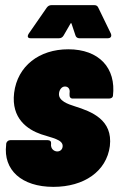

<svg xmlns="http://www.w3.org/2000/svg" viewBox="-20 -720 462 748"><path d="M99 -571H210C218 -571 224 -575 228 -582L254 -627C256 -631 258 -631 259 -627L274 -582C276 -575 282 -571 289 -571H400C412 -571 416 -579 412 -589L363 -690C360 -697 355 -700 347 -700H181C173 -700 167 -697 162 -690L92 -589C85 -578 88 -571 99 -571ZM188 8C307 8 395 -52 408 -151C420 -253 338 -285 271 -306C246 -314 206 -327 210 -357C211 -368 219 -383 233 -383C245 -383 254 -374 251 -357V-351C250 -342 255 -336 263 -336H404C413 -336 419 -340 420 -346C433 -455 366 -528 246 -528C133 -528 48 -463 35 -358C23 -258 88 -215 140 -197C180 -183 227 -177 224 -149C223 -138 215 -130 203 -130C192 -130 176 -139 179 -161C180 -169 175 -174 166 -174H20C12 -174 5 -168 4 -159V-156C-8 -58 64 8 188 8Z"/></svg>

Font: Barlow Condensed Black
Style: Italic
Weight: 900
Width: 3
Italic angle: -7°
Designer: Jeremy Tribby
Foundry: Tribby Type
Version: Version 1.422;hotconv 1.0.109;makeotfexe 2.5.65596